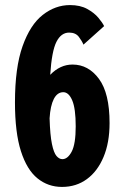

<svg xmlns="http://www.w3.org/2000/svg" viewBox="-20 -726 490 757"><path d="M224.5 11Q169.5 11 127.8 -22.8Q86 -56.5 62.5 -130Q39 -203.5 39 -322.5Q39 -459.5 69 -544Q99 -628.5 148.5 -667.2Q198 -706 256 -706Q296 -706 323.8 -690.8Q351.5 -675.5 368 -655.8Q384.5 -636 390.5 -623L309 -550Q304 -563 291.2 -580.2Q278.5 -597.5 252.5 -597.5Q221 -597.5 202.5 -561Q184 -524.5 178 -431Q217 -471.5 266 -471.5Q328.5 -471.5 370.2 -415Q412 -358.5 412 -241Q412 -163.5 388.2 -107Q364.5 -50.5 322.5 -19.8Q280.5 11 224.5 11ZM229.5 -362.5Q206 -362.5 192.2 -335.8Q178.5 -309 175.5 -259.5Q177.5 -193 184.8 -158.2Q192 -123.5 202.8 -111Q213.5 -98.5 226 -98.5Q247 -98.5 262.8 -128.5Q278.5 -158.5 278.5 -228Q278.5 -298 264.8 -330.2Q251 -362.5 229.5 -362.5Z"/></svg>

Font: Trispace Condensed SemiBold
Style: Regular
Weight: 600
Width: 3
Designer: Tyler Finck
Foundry: Etcetera Type Company
Version: Version 1.210; ttfautohint (v1.8.3)